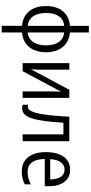

<svg xmlns="http://www.w3.org/2000/svg" viewBox="562 -1362 1040 2204"><g transform="rotate(90 1082.0 -260.0)"><path d="M352.5 -759.8V-543Q425.8 -536.6 476.3 -500.5Q526.9 -464.4 553.5 -404.8Q580.1 -345.2 580.1 -268.1Q580.1 -191.4 554.2 -131.6Q528.3 -71.8 477.8 -35.6Q427.2 0.5 352.5 7.3V240.2H276.4V7.3Q206.5 2 155.5 -32.5Q104.5 -66.9 76.9 -126.5Q49.3 -186 49.3 -268.6Q49.3 -347.2 75.2 -406.7Q101.1 -466.3 151.6 -501.7Q202.1 -537.1 277.3 -543V-759.8ZM277.3 -477.1Q228 -472.7 195.3 -446.5Q162.6 -420.4 146 -375.5Q129.4 -330.6 129.4 -268.6Q129.4 -210 145.3 -164.3Q161.1 -118.7 193.8 -91.1Q226.6 -63.5 277.3 -58.1ZM352.5 -476.6V-58.1Q403.8 -63.5 436.5 -92Q469.2 -120.6 484.9 -166Q500.5 -211.4 500.5 -268.1Q500.5 -360.8 462.6 -414.8Q424.8 -468.8 352.5 -476.6Z M779.8 -535.6V-211.9Q779.8 -199.7 779.5 -184.8Q779.3 -169.9 778.3 -154.3Q777.3 -138.7 776.6 -123.3Q775.9 -107.9 774.9 -94.7L1010.7 -535.6H1103.5V0H1029.3V-315.4Q1029.3 -333.5 1029.8 -356.2Q1030.3 -378.9 1031.2 -401.4Q1032.2 -423.8 1032.7 -440.9L796.9 0H704.6V-535.6Z M1600.6 0H1522V-467.8H1389.2Q1381.3 -344.2 1369.6 -254.6Q1357.9 -165 1339.1 -107.2Q1320.3 -49.3 1292 -21.7Q1263.7 5.9 1223.1 5.9Q1211.4 5.9 1201.2 4.4Q1190.9 2.9 1182.6 -0.5V-63.5Q1188 -61.5 1194.3 -60.5Q1200.7 -59.6 1207.5 -59.6Q1227.1 -59.6 1242.4 -78.1Q1257.8 -96.7 1270 -134.3Q1282.2 -171.9 1291.5 -228.8Q1300.8 -285.6 1307.6 -362.3Q1314.5 -439 1319.3 -535.6H1600.6Z M1928.7 -544.9Q1990.2 -544.9 2032.2 -513.9Q2074.2 -482.9 2095.9 -429Q2117.7 -375 2117.7 -305.7V-253.9H1805.2Q1806.2 -156.7 1844 -106.9Q1881.8 -57.1 1953.1 -57.1Q1993.2 -57.1 2026.6 -66.2Q2060.1 -75.2 2095.7 -93.8V-24.4Q2061.5 -6.8 2026.6 1.5Q1991.7 9.8 1947.3 9.8Q1875.5 9.8 1825.9 -23.9Q1776.4 -57.6 1751.2 -119.4Q1726.1 -181.2 1726.1 -264.6Q1726.1 -352.5 1750 -415.5Q1773.9 -478.5 1819.3 -511.7Q1864.7 -544.9 1928.7 -544.9ZM1928.2 -481Q1874.5 -481 1843.3 -439.2Q1812 -397.5 1806.2 -316.4H2040Q2039.6 -362.8 2027.6 -400.1Q2015.6 -437.5 1991.2 -459.2Q1966.8 -481 1928.2 -481Z"/></g></svg>

Font: Open Sans SemiCondensed
Style: Regular
Weight: 400
Width: 4
Designer: Monotype Design Team
Foundry: Monotype Imaging Inc.
Version: Version 3.000